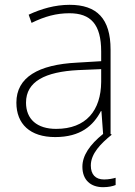

<svg xmlns="http://www.w3.org/2000/svg" viewBox="-20 -559 561 797"><path d="M357 128C357 79 398 37 444 0L439 -3V-353C439 -482 382 -539 269 -539C208 -539 150 -522 99 -498L111 -464C166 -491 214 -504 268 -504C356 -504 400 -459 400 -345V-305L300 -299C139 -291 48 -238 48 -133C48 -44 105 10 209 10C314 10 367 -37 399 -98H401L408 -3C352 42 322 87 322 133C322 189 357 218 408 218C430 218 448 214 460 209V179C449 182 432 186 412 186C376 186 357 165 357 128ZM304 -268 400 -272V-219C399 -101 338 -24 213 -24C134 -24 88 -64 88 -133C88 -221 168 -261 304 -268Z"/></svg>

Font: Noto Sans Arabic ExtLt
Style: Regular
Weight: 200
Designer: Monotype Design Team, Nadine Chahine, Nizar Qandah and Khaled Hosny
Foundry: Monotype Imaging Inc.
Version: Version 2.012